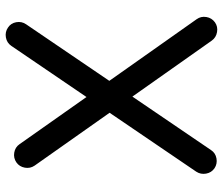

<svg xmlns="http://www.w3.org/2000/svg" viewBox="-74 -666 787 678"><g transform="rotate(-90 319.0 -326.5)"><path d="M64.5 38.1Q48.8 27.3 45.4 8.3Q42 -10.7 52.2 -26.4L260.3 -332.5L73.7 -597.2Q63 -612.8 66.4 -631.8Q69.8 -650.9 85 -661.6Q100.6 -672.4 119.6 -669.2Q138.7 -666 149.4 -650.4L315.9 -414.1L496.6 -679.7Q507.3 -695.3 526.4 -698.7Q545.4 -702.1 561 -691.4Q576.7 -681.2 580.1 -662.1Q583.5 -643.1 572.8 -627.4L373 -333.5L590.8 -24.9Q601.6 -9.8 598.4 9.3Q595.2 28.3 579.6 39.6Q564.5 50.3 545.2 46.9Q525.9 43.5 515.1 28.3L317.4 -252L128.4 25.9Q118.2 41.5 99.1 44.9Q80.1 48.3 64.5 38.1Z"/></g></svg>

Font: Mikhak-DS1-FD Medium
Style: Regular
Weight: 500
Designer: Amin Abedi
Version: Version 3.2